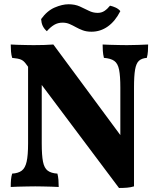

<svg xmlns="http://www.w3.org/2000/svg" viewBox="-20 -892 763 919"><path d="M549.6 7.8 104.4 -585.8Q94 -600.8 80.7 -606.6Q67.4 -612.4 38.2 -615Q34 -629.2 32.7 -645.6Q31.4 -662 31.4 -679Q43.2 -678 63.5 -677.5Q83.8 -677 105.1 -676.5Q126.4 -676 140.8 -676Q163.4 -676 190.8 -676.7Q218.2 -677.4 235.4 -679L570.2 -226.2ZM31.4 3Q31.4 -16.6 32.7 -31.9Q34 -47.2 38.2 -61Q67.6 -62.8 84.1 -75.2Q100.6 -87.6 107.5 -118.1Q114.4 -148.6 114.4 -205.6V-613L179.8 -608.2V-205.6Q179.8 -148.6 185.8 -118.1Q191.8 -87.6 208.3 -75.2Q224.8 -62.8 254.8 -61Q258.4 -47.2 259.7 -30.9Q261 -14.6 261 3Q246.6 2 226.4 1.5Q206.2 1 185.4 0.5Q164.6 0 148.8 0Q133 0 109.8 0.5Q86.6 1 65 1.5Q43.4 2 31.4 3ZM549.6 7.8 556 -145.6V-472.4Q556 -528.2 550 -558.3Q544 -588.4 526.9 -600.5Q509.8 -612.6 477.4 -615Q473.2 -632 472.2 -648.6Q471.2 -665.2 471.2 -679Q485.2 -678 506.5 -677.5Q527.8 -677 549.7 -676.5Q571.6 -676 587.4 -676Q610.8 -676 640.5 -677Q670.2 -678 689 -679Q689 -663 688 -646.7Q687 -630.4 682.8 -615Q658.4 -613.2 645.1 -601.1Q631.8 -589 626.6 -558.9Q621.4 -528.8 621.4 -472.4V0Q606.2 4.8 588.3 6.3Q570.4 7.8 549.6 7.8ZM418 -740.2Q394 -740.2 376.1 -746.9Q358.2 -753.6 343.4 -761.9Q328.6 -770.2 313.3 -776.9Q298 -783.6 279.4 -783.6Q257 -783.6 239.1 -772.9Q221.2 -762.2 204.2 -742.6Q190.6 -754.8 184.3 -768.5Q178 -782.2 176.8 -800.6Q205.4 -840.4 241.7 -856Q278 -871.6 308.2 -871.6Q338.4 -871.6 361.6 -861.3Q384.8 -851 404.8 -840.7Q424.8 -830.4 447.6 -830.4Q466.2 -830.4 480.3 -839.9Q494.4 -849.4 506.6 -864.8Q520 -862 533.6 -855.7Q547.2 -849.4 556 -838.8Q531.6 -790.6 496.2 -765.4Q460.8 -740.2 418 -740.2Z"/></svg>

Font: Vollkorn
Style: Regular
Weight: 400
Designer: Friedrich Althausen
Foundry: Friedrich Althausen
Version: Version 4.104